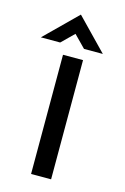

<svg xmlns="http://www.w3.org/2000/svg" viewBox="-107 -727 506 778"><g transform="rotate(15 146.0 -338.0)"><path d="M105 0V-500H189V0ZM132 -595 81 -545H0L133 -676L260 -545H181Z"/></g></svg>

Font: Sulphur Point
Style: Bold
Weight: 700
Designer: Noponies / Dale Sattler
Foundry: Noponies
Version: Version 1.000; ttfautohint (v1.8)